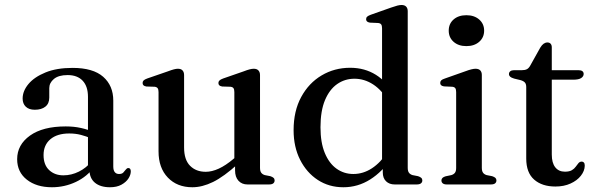

<svg xmlns="http://www.w3.org/2000/svg" viewBox="-20 -758 2452 789"><path d="M347.5 -61.5V-71L341.5 -74V-360Q341.5 -403 319.8 -426.2Q298 -449.5 258 -449.5Q220.5 -449.5 201.5 -433.5Q182.5 -417.5 182.5 -396V-357Q182.5 -332.5 166.5 -319.8Q150.5 -307 123 -307Q99 -307 86 -319.5Q73 -332 73 -353Q73 -384 97 -412.8Q121 -441.5 166.8 -460.2Q212.5 -479 278 -479Q362.5 -479 404 -442.5Q445.5 -406 445.5 -344.5V-74Q445.5 -58 451.8 -50.5Q458 -43 469 -43Q481 -43 486.5 -48.8Q492 -54.5 496 -60Q498.5 -63 501 -65.2Q503.5 -67.5 507.5 -67.5Q512.5 -67.5 515 -63.8Q517.5 -60 517.5 -54Q517.5 -39.5 507.8 -24.5Q498 -9.5 479 1Q460 11.5 432 11.5Q392.5 11.5 370 -7.2Q347.5 -26 347.5 -61.5ZM50.5 -104Q50.5 -163 103.2 -200.8Q156 -238.5 250 -238.5Q284 -238.5 312.2 -232.2Q340.5 -226 362.5 -216L354.5 -189.5Q334 -198 312.2 -203.8Q290.5 -209.5 264.5 -209.5Q215 -209.5 187 -185.8Q159 -162 159 -121Q159 -80.5 182 -59Q205 -37.5 240.5 -37.5Q273.5 -37.5 304.2 -52.8Q335 -68 357.5 -96L367.5 -73Q338.5 -32.5 292 -10.5Q245.5 11.5 193.5 11.5Q130 11.5 90.2 -19.8Q50.5 -51 50.5 -104Z M946 -57.5V-90.5L943 -93V-379.5Q943 -390.5 939.5 -395.5Q936 -400.5 927 -401.5L893 -402.5Q884.5 -404 881 -407.5Q877.5 -411 877.5 -417Q877.5 -423 881.8 -427.2Q886 -431.5 897 -435.5L980.5 -464.5Q996 -470.5 1005.8 -473Q1015.5 -475.5 1023 -475.5Q1035.5 -475.5 1042 -468.5Q1048.5 -461.5 1048.5 -449.5V-68.5Q1048.5 -55 1053.5 -48.2Q1058.5 -41.5 1068 -38.5L1091 -34Q1100 -31 1104.2 -27Q1108.5 -23 1108.5 -16.5Q1108.5 -9 1103 -4.5Q1097.5 0 1085.5 0H997Q974 0 960 -15.2Q946 -30.5 946 -57.5ZM631.5 -136V-379.5Q631.5 -390.5 627.8 -395.5Q624 -400.5 615.5 -401.5L581.5 -402.5Q573 -404 569.5 -407.5Q566 -411 566 -417Q566 -423 570 -427.2Q574 -431.5 585 -435.5L669 -464.5Q685 -470.5 694.5 -473Q704 -475.5 711 -475.5Q724 -475.5 730.2 -468.5Q736.5 -461.5 736.5 -449.5V-152Q736.5 -101.5 761 -76.8Q785.5 -52 825.5 -52Q850.5 -52 879 -65Q907.5 -78 940 -105.5L961.5 -124L981 -104.5L959 -85.5Q900 -32 855.5 -10.2Q811 11.5 770.5 11.5Q708 11.5 669.8 -28.2Q631.5 -68 631.5 -136Z M1553 -81.5 1550 -85V-641.5Q1550 -652.5 1546.5 -657.5Q1543 -662.5 1534 -663.5L1500 -665Q1491.5 -666.5 1488 -670Q1484.5 -673.5 1484.5 -679Q1484.5 -685.5 1488.8 -689.5Q1493 -693.5 1504 -697.5L1587.5 -727Q1603 -732.5 1612.8 -735Q1622.5 -737.5 1630 -737.5Q1642.5 -737.5 1649 -730.8Q1655.5 -724 1655.5 -712V-68.5Q1655.5 -55 1660.5 -48.2Q1665.5 -41.5 1675 -38.5L1698 -34Q1707 -31 1711.2 -27Q1715.5 -23 1715.5 -16.5Q1715.5 -9 1709.8 -4.5Q1704 0 1692.5 0H1602Q1580 0 1566.5 -13Q1553 -26 1553 -49.5ZM1186.5 -223Q1186.5 -302 1217.8 -359.5Q1249 -417 1301.8 -448.2Q1354.5 -479.5 1419 -479.5Q1478.5 -479.5 1524.8 -450.5Q1571 -421.5 1599.5 -367.5L1575 -343Q1549.5 -387.5 1513.5 -411Q1477.5 -434.5 1436.5 -434.5Q1397 -434.5 1365.5 -412.5Q1334 -390.5 1315.5 -346.5Q1297 -302.5 1297 -235Q1297 -172 1314.8 -129.2Q1332.5 -86.5 1363 -64.8Q1393.5 -43 1432 -43Q1472.5 -43 1508.5 -66.5Q1544.5 -90 1574.5 -136L1590.5 -110.5Q1552 -52.5 1501.2 -20.5Q1450.5 11.5 1391 11.5Q1332 11.5 1286 -18.5Q1240 -48.5 1213.2 -101.5Q1186.5 -154.5 1186.5 -223Z M1960 -450V-68.5Q1960 -55 1965 -48.2Q1970 -41.5 1979.5 -38.5L2002.5 -34Q2011.5 -31 2015.8 -27Q2020 -23 2020 -16.5Q2020 -9 2014.5 -4.5Q2009 0 1997 0H1816Q1805 0 1799.5 -4.5Q1794 -9 1794 -16.5Q1794 -22.5 1798.2 -26.8Q1802.5 -31 1811 -33.5L1835 -38.5Q1844.5 -41.5 1849.5 -48Q1854.5 -54.5 1854.5 -68V-379.5Q1854.5 -390.5 1851 -395.5Q1847.5 -400.5 1838.5 -401.5L1804.5 -403Q1796 -404.5 1792.5 -408Q1789 -411.5 1789 -417Q1789 -423.5 1793.2 -427.8Q1797.5 -432 1808.5 -435.5L1892 -465Q1908 -471 1917.8 -473.2Q1927.5 -475.5 1934 -475.5Q1947 -475.5 1953.5 -468.8Q1960 -462 1960 -450ZM1896.5 -568.5Q1864 -568.5 1844 -586.2Q1824 -604 1824 -632Q1824 -660.5 1844 -678Q1864 -695.5 1896.5 -695.5Q1929 -695.5 1949.2 -677.8Q1969.5 -660 1969.5 -632Q1969.5 -604 1949.2 -586.2Q1929 -568.5 1896.5 -568.5Z M2120 -428.5 2093 -435Q2081 -438.5 2076.2 -443Q2071.5 -447.5 2071.5 -453.5Q2071.5 -461 2077 -465.2Q2082.5 -469.5 2091.5 -469.5H2123.5Q2137 -469.5 2145 -473.5Q2153 -477.5 2159 -488.5L2200 -562Q2207 -573.5 2214.2 -578.5Q2221.5 -583.5 2229.5 -583.5Q2238 -583.5 2242.8 -578.2Q2247.5 -573 2247.5 -563.5V-123Q2247.5 -88.5 2261.8 -70.5Q2276 -52.5 2301.5 -52.5Q2319.5 -52.5 2329.8 -58.5Q2340 -64.5 2345.8 -72.8Q2351.5 -81 2356.8 -87.2Q2362 -93.5 2370 -94Q2376 -94 2379.5 -90Q2383 -86 2383 -77Q2382.5 -55.5 2367 -35.8Q2351.5 -16 2324.5 -3.8Q2297.5 8.5 2262.5 8.5Q2207.5 8.5 2175 -20Q2142.5 -48.5 2142.5 -106.5V-400Q2142.5 -412 2137.5 -418.2Q2132.5 -424.5 2120 -428.5ZM2200.5 -430.5 2201 -469.5H2358Q2368 -469.5 2373.2 -465.5Q2378.5 -461.5 2378.5 -454Q2378.5 -444 2368.2 -437.2Q2358 -430.5 2335.5 -430.5Z"/></svg>

Font: Fraunces 16pt
Style: Regular
Weight: 400
Version: Version 1.000;[b76b70a41]